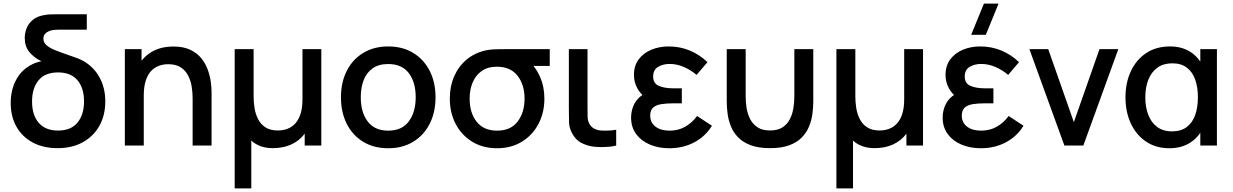

<svg xmlns="http://www.w3.org/2000/svg" viewBox="-20 -815 6904 1075"><path d="M302.5 14.5Q222.5 14.5 163.5 -17Q104.5 -48.5 72.2 -105.5Q40 -162.5 40 -238.5Q40 -313 71.5 -370.2Q103 -427.5 162.5 -456Q185.5 -467 212.5 -472Q211.5 -472.5 210 -473Q170 -492.5 144.2 -523.8Q118.5 -555 118.5 -603Q118.5 -629.5 129 -656.8Q139.5 -684 164.5 -704.5Q189.5 -725 233 -731.5Q247 -734 261 -734.5Q275 -735 295.5 -735H466V-649H319Q303 -649 290 -648.2Q277 -647.5 266 -644.5Q247.5 -639.5 235.2 -628.5Q223 -617.5 223 -598.5Q223 -578 239 -563.2Q255 -548.5 282.2 -536.8Q309.5 -525 344.5 -513.5Q369.5 -505 396.5 -495Q422.5 -487 445 -474.5Q504.5 -441 537 -382.2Q569.5 -323.5 569.5 -247Q569.5 -170 536.8 -111Q504 -52 444 -18.8Q384 14.5 302.5 14.5ZM305 -84Q377.5 -84 414 -128.8Q450.5 -173.5 450.5 -247.5Q450.5 -322.5 413.5 -366Q376.5 -409.5 305 -409.5Q232.5 -409.5 196 -365.5Q159.5 -321.5 159.5 -247Q159.5 -170.5 197 -127.2Q234.5 -84 305 -84Z M1058.5 0V-265.5Q1058.5 -297 1053.2 -330.2Q1048 -363.5 1033.2 -392Q1018.5 -420.5 991.8 -438Q965 -455.5 922 -455.5Q894 -455.5 869 -446.2Q844 -437 825.2 -416.5Q806.5 -396 795.8 -362.5Q785 -329 785 -281V0H679V-540H772.5V-475Q795 -503.5 826.5 -523Q878 -554.5 951 -554.5Q1007 -554.5 1045 -536.5Q1083 -518.5 1106.8 -489.2Q1130.5 -460 1143 -425.5Q1155.5 -391 1160 -358Q1164.5 -325 1164.5 -300V0Z M1294 240V-540H1400V-274.5Q1400 -243 1405.2 -209.8Q1410.5 -176.5 1425 -148Q1439.5 -119.5 1466.2 -102Q1493 -84.5 1536 -84.5Q1564.5 -84.5 1589.2 -93.8Q1614 -103 1633 -123.5Q1652 -144 1662.8 -177.5Q1673.5 -211 1673.5 -259V-540H1779V0H1686V-66.5Q1656.5 -27 1611 -6.2Q1565.5 14.5 1507.5 14.5Q1469.5 14.5 1439.2 3.5Q1409 -7.5 1387 -28V240Z M2153.5 15Q2072.5 15 2013 -21.5Q1953.5 -58 1921.2 -122.2Q1889 -186.5 1889 -270.5Q1889 -355 1922 -419.2Q1955 -483.5 2014.5 -519.2Q2074 -555 2153.5 -555Q2234.5 -555 2294 -518.5Q2353.5 -482 2386 -418Q2418.5 -354 2418.5 -270.5Q2418.5 -186 2385.8 -121.8Q2353 -57.5 2293.5 -21.2Q2234 15 2153.5 15ZM2153.5 -83.5Q2231 -83.5 2269.2 -135.8Q2307.5 -188 2307.5 -270.5Q2307.5 -355 2268.8 -405.8Q2230 -456.5 2153.5 -456.5Q2101 -456.5 2067 -432.8Q2033 -409 2016.5 -367.2Q2000 -325.5 2000 -270.5Q2000 -185.5 2039 -134.5Q2078 -83.5 2153.5 -83.5Z M2763 15Q2683 15 2623.5 -21.8Q2564 -58.5 2531.2 -121.2Q2498.5 -184 2498.5 -263Q2498.5 -332 2523.2 -388.2Q2548 -444.5 2593.2 -482Q2638.5 -519.5 2700 -533Q2725 -538.5 2757.2 -539.2Q2789.5 -540 2829.5 -540H3058V-446H2966.5Q2987.5 -420.5 3003 -386Q3028 -330.5 3028 -263Q3028 -184 2994.8 -121Q2961.5 -58 2901.8 -21.5Q2842 15 2763 15ZM2763 -83.5Q2839.5 -83.5 2878.2 -134.5Q2917 -185.5 2917 -263Q2917 -340 2878 -390.5Q2839 -441 2763 -441.5Q2711 -441.5 2677 -417.5Q2643 -393.5 2626.2 -353Q2609.5 -312.5 2609.5 -263Q2609.5 -183 2649 -133.2Q2688.5 -83.5 2763 -83.5Z M3293 4.5Q3262.5 -1 3234.5 -15.2Q3206.5 -29.5 3186 -63.5Q3167 -96 3166 -130.2Q3165 -164.5 3165 -212.5V-540H3269.5V-217.5Q3269.5 -184 3270 -161Q3270.5 -138 3280.5 -120.5Q3291 -103 3307 -94.8Q3323 -86.5 3341.5 -84.5Q3354 -83.5 3367 -83.5Q3376 -83.5 3392.5 -84.2Q3409 -85 3430 -88.5V0Q3411 5 3389.2 6.8Q3367.5 8.5 3349.5 8.5Q3342.5 8.5 3327 8Q3311.5 7.5 3293 4.5Z M3726.5 15Q3668 15 3619.8 -5Q3571.5 -25 3542.5 -63.5Q3513.5 -102 3513.5 -156.5Q3513.5 -188 3524 -216.2Q3534.5 -244.5 3555 -265.5Q3565 -275.5 3577 -283Q3559 -301 3548 -321.5Q3529.5 -355 3529.5 -395.5Q3529.5 -447.5 3556.2 -483Q3583 -518.5 3627.2 -536.8Q3671.5 -555 3723.5 -555Q3787.5 -555 3842.8 -531.8Q3898 -508.5 3941 -467L3880 -395.5Q3850.5 -421.5 3810.8 -439.2Q3771 -457 3729 -457Q3692 -457 3664.5 -440.5Q3637 -424 3637 -386.5Q3637 -348 3669 -334.2Q3701 -320.5 3750 -320.5H3797.5V-236.5H3749.5Q3712.5 -236.5 3683.2 -232Q3654 -227.5 3637.2 -212.8Q3620.5 -198 3620.5 -167.5Q3620.5 -129 3649.8 -106.2Q3679 -83.5 3729 -83.5Q3777 -83.5 3815.5 -105Q3854 -126.5 3883 -165.5L3966 -111Q3930.5 -52 3868 -18.5Q3805.5 15 3726.5 15Z M4049 -246.5V-540H4155V-274.5Q4155 -243 4160.2 -209.8Q4165.5 -176.5 4180.2 -148Q4195 -119.5 4221.8 -102Q4248.5 -84.5 4291.5 -84.5Q4334.5 -84.5 4361.2 -102Q4388 -119.5 4402.5 -148Q4417 -176.5 4422.2 -209.8Q4427.5 -243 4427.5 -274.5V-540H4533.5V-246.5Q4533.5 -213 4528.5 -176.5Q4523.5 -140 4509.5 -106Q4495.5 -72 4468.8 -44.8Q4442 -17.5 4398.8 -1.5Q4355.5 14.5 4291.5 14.5Q4227.5 14.5 4184.2 -1.5Q4141 -17.5 4114 -44.8Q4087 -72 4073 -106Q4059 -140 4054 -176.5Q4049 -213 4049 -246.5Z M4663 240V-540H4769V-274.5Q4769 -243 4774.2 -209.8Q4779.5 -176.5 4794 -148Q4808.5 -119.5 4835.2 -102Q4862 -84.5 4905 -84.5Q4933.5 -84.5 4958.2 -93.8Q4983 -103 5002 -123.5Q5021 -144 5031.8 -177.5Q5042.5 -211 5042.5 -259V-540H5148V0H5055V-66.5Q5025.5 -27 4980 -6.2Q4934.5 14.5 4876.5 14.5Q4838.5 14.5 4808.2 3.5Q4778 -7.5 4756 -28V240Z M5499.5 -620H5417.5L5489 -795H5571ZM5471 15Q5412.5 15 5364.2 -5Q5316 -25 5287 -63.5Q5258 -102 5258 -156.5Q5258 -188 5268.5 -216.2Q5279 -244.5 5299.5 -265.5Q5309.5 -275.5 5321.5 -283Q5303.5 -301 5292.5 -321.5Q5274 -355 5274 -395.5Q5274 -447.5 5300.8 -483Q5327.5 -518.5 5371.8 -536.8Q5416 -555 5468 -555Q5532 -555 5587.2 -531.8Q5642.5 -508.5 5685.5 -467L5624.5 -395.5Q5595 -421.5 5555.2 -439.2Q5515.5 -457 5473.5 -457Q5436.5 -457 5409 -440.5Q5381.5 -424 5381.5 -386.5Q5381.5 -348 5413.5 -334.2Q5445.5 -320.5 5494.5 -320.5H5542V-236.5H5494Q5457 -236.5 5427.8 -232Q5398.5 -227.5 5381.8 -212.8Q5365 -198 5365 -167.5Q5365 -129 5394.2 -106.2Q5423.5 -83.5 5473.5 -83.5Q5521.5 -83.5 5560 -105Q5598.5 -126.5 5627.5 -165.5L5710.5 -111Q5675 -52 5612.5 -18.5Q5550 15 5471 15Z M5939.5 0 5743.5 -540H5849L5992.5 -131L6136 -540H6241.5L6045.5 0Z M6528 15Q6451.5 15 6396.2 -22.5Q6341 -60 6311.2 -124.5Q6281.5 -189 6281.5 -270Q6281.5 -351.5 6311.5 -416Q6341.5 -480.5 6397.5 -517.8Q6453.5 -555 6531 -555Q6597 -555 6645 -524.5Q6678.5 -503 6700.5 -470V-540H6793.5V0H6700.5V-71.5Q6678 -38 6643.5 -16Q6594 15 6528 15ZM6542.5 -79.5Q6592.5 -79.5 6624.8 -104Q6657 -128.5 6672 -171.5Q6687 -214.5 6687 -270.5Q6687 -326.5 6671.8 -369.5Q6656.5 -412.5 6624.8 -436.5Q6593 -460.5 6544 -460.5Q6495 -460.5 6461.2 -436.8Q6427.5 -413 6410 -370Q6392.5 -327 6392.5 -269.5Q6392.5 -217 6408.5 -173.8Q6424.5 -130.5 6457.8 -105Q6491 -79.5 6542.5 -79.5Z"/></svg>

Font: Cns Manrope SemBd
Style: Regular
Weight: 600
Designer: Mikhail Sharanda
Foundry: Mikhail Sharanda
Version: Version 4.504